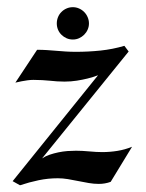

<svg xmlns="http://www.w3.org/2000/svg" viewBox="-20 -520 416 548"><path d="M100.1 -67.9Q109.4 -74.2 121.6 -78.4Q133.8 -82.5 146.7 -85.2Q159.7 -87.9 172.6 -88.9Q185.5 -89.8 196.8 -89.8Q213.9 -89.8 234.6 -87.9Q255.4 -85.9 272 -85.9Q293.9 -85.9 315.2 -89.4Q336.4 -92.8 356.9 -101.1L295.9 -1Q279.8 4.9 262.2 4.9Q248 4.9 233.4 2.4Q218.8 0 203.6 -3.2Q188.5 -6.3 173.6 -8.8Q158.7 -11.2 145 -11.2Q117.2 -11.2 90.3 -5.6Q63.5 0 37.1 8.8L16.1 -2.9L259.8 -305.2Q245.6 -299.8 230 -295.9Q216.3 -292.5 199.5 -289.8Q182.6 -287.1 164.1 -287.1Q152.8 -287.1 142.8 -287.8Q132.8 -288.6 122.3 -289.6Q111.8 -290.5 100.3 -291.3Q88.9 -292 75.2 -292Q67.4 -292 58.6 -290.8Q49.8 -289.6 42 -288.1Q33.2 -286.1 23.9 -284.2L85.9 -377.9Q101.1 -377.9 114.5 -377Q127.9 -376 141.1 -375Q154.3 -374 167.7 -373Q181.2 -372.1 196.8 -372.1Q231.9 -372.1 266.8 -375.7Q301.8 -379.4 335 -389.2L347.2 -373ZM188 -499.5Q197.3 -499.5 205.6 -495.8Q213.9 -492.2 220.2 -485.8Q226.6 -479.5 230.2 -470.9Q233.9 -462.4 233.9 -453.1Q233.9 -443.8 230.2 -435.5Q226.6 -427.2 220.2 -420.9Q213.9 -414.6 205.6 -410.9Q197.3 -407.2 188 -407.2Q178.2 -407.2 169.9 -410.9Q161.6 -414.6 155.3 -420.9Q148.9 -427.2 145.5 -435.5Q142.1 -443.8 142.1 -453.1Q142.1 -462.4 145.5 -470.9Q148.9 -479.5 155.3 -485.8Q161.6 -492.2 169.9 -495.8Q178.2 -499.5 188 -499.5Z"/></svg>

Font: Redressed
Style: Regular
Weight: 400
Designer: Astigmatic (AOETI)
Foundry: Astigmatic (AOETI)
Version: Version 1.000